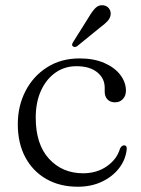

<svg xmlns="http://www.w3.org/2000/svg" viewBox="-20 -697 534 728"><path d="M457.5 -353Q457.5 -334 446 -321.5Q434.5 -309 416 -309Q398 -309 387.5 -320Q377 -331 377 -349.5V-364.5Q377 -400 348.5 -423Q320 -446 270 -446Q224.5 -446 189.8 -421.2Q155 -396.5 135.2 -352.8Q115.5 -309 115.5 -251Q115.5 -149.5 166 -94.8Q216.5 -40 295 -40Q347.5 -40 385.5 -66.8Q423.5 -93.5 435 -133.5Q441.5 -146 450.5 -146Q461.5 -146 460.5 -131.5Q456.5 -91.5 431.5 -59.2Q406.5 -27 366.2 -8Q326 11 275 11Q206.5 11 155.2 -18.5Q104 -48 75.8 -101Q47.5 -154 47.5 -226Q47.5 -295.5 76.8 -352Q106 -408.5 158.8 -442Q211.5 -475.5 282 -475.5Q336 -475.5 375.5 -458.2Q415 -441 436.2 -413Q457.5 -385 457.5 -353ZM316 -631Q329 -653.5 341.5 -666.2Q354 -679 371.5 -677Q386 -675 393.5 -664.5Q401 -654 399.5 -641.5Q398 -628 387.5 -616.8Q377 -605.5 360.5 -593.5L272 -521.5Q262 -516 256.5 -521.5Q252.5 -524.5 253.5 -528.8Q254.5 -533 257 -537Z"/></svg>

Font: Fraunces 9pt S000 Light
Style: Regular
Weight: 300
Version: Version 1.000; ttfautohint (v1.8.3)